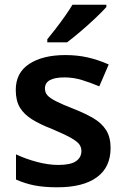

<svg xmlns="http://www.w3.org/2000/svg" viewBox="-20 -786 530 816"><path d="M450 -157Q450 -75 391.5 -32.5Q333 10 224 10Q167 10 126.5 2Q86 -6 48 -23V-130Q88 -111 136.5 -98Q185 -85 228 -85Q280 -85 303 -101Q326 -117 326 -144Q326 -160 317 -172.5Q308 -185 281.5 -200Q255 -215 203 -237Q151 -257 116.5 -278.5Q82 -300 64.5 -329Q47 -358 47 -404Q47 -477 104.5 -514.5Q162 -552 258 -552Q308 -552 352.5 -542Q397 -532 442 -512L402 -419Q364 -435 328 -446Q292 -457 254 -457Q171 -457 171 -410Q171 -393 181.5 -381Q192 -369 218.5 -355.5Q245 -342 294 -323Q342 -304 377 -283.5Q412 -263 431 -233Q450 -203 450 -157ZM432 -756Q416 -738 385.5 -709Q355 -680 322 -652Q289 -624 265 -606H181V-619Q196 -637 216 -663Q236 -689 255.5 -716.5Q275 -744 288 -766H432Z"/></svg>

Font: Noto Sans SemiBold
Style: Regular
Weight: 600
Designer: Monotype Design Team
Foundry: Monotype Imaging Inc.
Version: Version 2.007